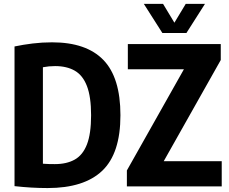

<svg xmlns="http://www.w3.org/2000/svg" viewBox="-20 -969 1192 998"><path d="M227.5 8.5Q143.5 8.5 55.5 -1.5V-727.5Q100.5 -737 149.8 -743Q199 -749 250.5 -749Q428.5 -749 517.2 -657.5Q606 -566 606 -370Q606 -171.5 511.5 -81.5Q417 8.5 227.5 8.5ZM265.5 -116Q326.5 -116 368.5 -139.5Q410.5 -163 432 -218.5Q453.5 -274 453.5 -370Q453.5 -465.5 432 -521.5Q410.5 -577.5 368.8 -601.5Q327 -625.5 266.5 -625.5Q234 -625.5 203 -619.5V-118Q222 -116.5 237.5 -116.2Q253 -116 265.5 -116ZM639.5 0V-83L936 -609H644.5V-740H1127.5V-657L831 -131H1132.5V0ZM824 -797.5 727.5 -949H827.5L886.5 -851L945.5 -949H1045.5L949 -797.5Z"/></svg>

Font: Encode Sans Cnd
Style: Bold
Weight: 700
Width: 3
Designer: Multiple Designers
Foundry: Impallari Type
Version: Version 3.002; ttfautohint (v1.8.3) -l 8 -r 50 -G 200 -x 14 